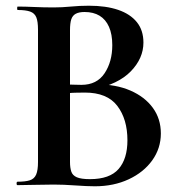

<svg xmlns="http://www.w3.org/2000/svg" viewBox="-20 -648 635 672"><path d="M306 -335 317 -353Q386 -353 436.5 -331Q487 -309 515 -270.5Q543 -232 543 -181Q543 -129 513 -87Q483 -45 430.5 -20.5Q378 4 312 4Q285 4 243.5 1Q202 -2 168 -2Q132 -2 99.5 -1Q67 0 41 0Q38 0 38 -6Q38 -12 41 -12Q69 -12 84.5 -17Q100 -22 106.5 -37Q113 -52 113 -81V-544Q113 -573 107 -587.5Q101 -602 85.5 -607.5Q70 -613 42 -613Q40 -613 40 -619Q40 -625 42 -625Q68 -625 100 -623.5Q132 -622 168 -622Q197 -622 228 -625Q259 -628 291 -628Q351 -628 393.5 -613.5Q436 -599 459 -570.5Q482 -542 482 -499Q482 -444 438 -398.5Q394 -353 306 -335ZM276 -606Q257 -606 245.5 -600Q234 -594 229.5 -580.5Q225 -567 225 -542V-346L188 -353Q221 -352 242 -351.5Q263 -351 265 -351Q319 -351 346 -391.5Q373 -432 373 -490Q373 -528 361.5 -554Q350 -580 328.5 -593Q307 -606 276 -606ZM295 -21Q364 -21 395 -56.5Q426 -92 426 -157Q426 -231 390.5 -277.5Q355 -324 277 -324Q267 -324 243 -323.5Q219 -323 192 -318L225 -330V-81Q225 -61 229.5 -47.5Q234 -34 249 -27.5Q264 -21 295 -21ZM188 -353Z"/></svg>

Font: Cormorant Light
Style: Regular
Weight: 300
Designer: Christian Thalmann (Catharsis Fonts)
Foundry: Catharsis Fonts
Version: Version 4.000